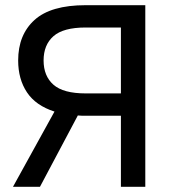

<svg xmlns="http://www.w3.org/2000/svg" viewBox="-20 -720 660 740"><path d="M190 -290Q118 -313 84 -364Q50 -415 50 -487Q50 -586 113 -643Q176 -700 310 -700H540V0H446V-274H310Q302 -274 295 -274Q288 -274 280 -275L134 0H30ZM148 -487Q148 -427 186 -393.5Q224 -360 310 -360H446V-614H310Q224 -614 186 -580.5Q148 -547 148 -487Z"/></svg>

Font: PT Root UI Web Medium
Style: Regular
Weight: 500
Designer: Vitaly Kuzmin
Foundry: ParaType Ltd.
Version: Version 1.001W